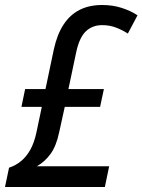

<svg xmlns="http://www.w3.org/2000/svg" viewBox="-36 -744 567 764"><path d="M-16.1 0 0 -76.7Q26.4 -85.4 47.6 -102.8Q68.8 -120.1 84.5 -147.9Q100.1 -175.8 108.9 -216.8L130.4 -318.8H49.3L64 -389.6H145L178.2 -547.4Q190.9 -606 216.3 -645.3Q241.7 -684.6 280 -704.3Q318.4 -724.1 370.1 -724.1Q412.6 -724.1 448.2 -712.6Q483.9 -701.2 511.2 -683.1L472.7 -610.4Q452.1 -624 426.3 -634Q400.4 -644 370.6 -644Q331.1 -644 305.2 -618.9Q279.3 -593.8 267.1 -535.6L236.3 -389.6H377.4L362.3 -318.8H221.7L199.7 -218.8Q188 -162.6 164.8 -131.1Q141.6 -99.6 110.8 -82.5H398.4L381.3 0Z"/></svg>

Font: Open Sans SemiCondensed Medium
Style: Italic
Weight: 500
Width: 4
Italic angle: -12°
Designer: Monotype Design Team
Foundry: Monotype Imaging Inc.
Version: Version 3.000